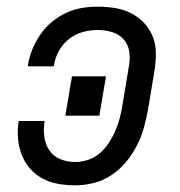

<svg xmlns="http://www.w3.org/2000/svg" viewBox="-20 -548 540 576"><path d="M206 8Q179 8 154 3.5Q129 -1 107.5 -12.5Q86 -24 70 -42.5Q54 -61 45 -84Q36 -107 34 -133Q32 -159 36 -185H114Q110 -161 113 -138Q116 -115 128 -97Q140 -79 161 -70.5Q182 -62 206 -62Q225 -62 244.5 -68.5Q264 -75 279.5 -88.5Q295 -102 306.5 -119.5Q318 -137 326 -155.5Q334 -174 339 -193Q344 -212 347 -231L367 -351Q371 -373 367.5 -394.5Q364 -416 350 -431Q336 -446 315.5 -452Q295 -458 273 -458Q251 -458 228.5 -452Q206 -446 187 -431Q168 -416 156.5 -395Q145 -374 142 -352Q142 -351 141.5 -350.5Q141 -350 141 -349H63Q64 -350 64 -351.5Q64 -353 64 -354Q68 -378 77.5 -401Q87 -424 101.5 -445Q116 -466 136 -482.5Q156 -499 178.5 -509.5Q201 -520 225 -524Q249 -528 273 -528Q299 -528 324.5 -524Q350 -520 372 -509Q394 -498 411 -480.5Q428 -463 437.5 -440Q447 -417 447.5 -391.5Q448 -366 444 -339L424 -219Q419 -192 411.5 -164.5Q404 -137 390.5 -111Q377 -85 358 -62Q339 -39 314 -22.5Q289 -6 261 1Q233 8 206 8ZM176 -201 196 -319H298L278 -201Z"/></svg>

Font: Iosevka SS04 Oblique
Style: Regular
Weight: 400
Italic angle: -9°
Monospace: yes
Designer: Belleve Invis
Foundry: Belleve Invis
Version: Version 19.0.0; ttfautohint (v1.8.4)